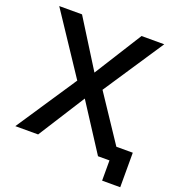

<svg xmlns="http://www.w3.org/2000/svg" viewBox="-143 -805 951 1036"><g transform="rotate(20 332.0 -287.0)"><path d="M569.3 -82H663.6V116.2H559.6V0H493.7L320.3 -268.1L149.9 0H19L249 -345.2L20 -689.9H150.9L321.3 -417.5L492.7 -689.9H623L394 -345.2Z"/></g></svg>

Font: Acari Sans SemiBold
Style: Regular
Weight: 600
Designer: Alfredo Marco Pradil and Stefan Peev
Foundry: Hanken Design Co.
Version: Version 1.045;January 11, 2019;FontCreator 11.5.0.2425 64-bi